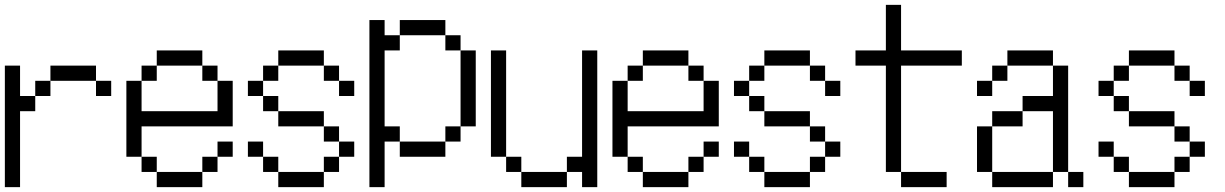

<svg xmlns="http://www.w3.org/2000/svg" viewBox="-20 -770 5040 790"><path d="M0 -500H62.5V-375H125V-312.5H62.5V0H0ZM125 -437.5H187.5V-375H125ZM375 -437.5H437.5V-375H375V-437.5H187.5V-500H375Z M625 -62.5H812.5V0H625V-62.5H562.5V-125H625ZM812.5 -125H875V-62.5H812.5ZM500 -437.5H562.5V-312.5H875V-437.5H937.5V-250H562.5V-125H500ZM875 -187.5H937.5V-125H875ZM562.5 -500H625V-437.5H562.5ZM812.5 -500H875V-437.5H812.5V-500H625V-562.5H812.5Z M1125 -62.5H1312.5V0H1125V-62.5H1062.5V-125H1125ZM1312.5 -125H1375V-62.5H1312.5ZM1000 -187.5H1062.5V-125H1000ZM1375 -187.5H1437.5V-125H1375V-187.5H1312.5V-250H1375ZM1125 -312.5H1312.5V-250H1125V-312.5H1062.5V-375H1125ZM1000 -437.5H1062.5V-375H1000ZM1375 -437.5H1437.5V-375H1375V-437.5H1312.5V-500H1375ZM1062.5 -500H1125V-437.5H1062.5ZM1125 -562.5H1312.5V-500H1125Z M1500 -687.5H1562.5V-625H1625V-562.5H1562.5V-250H1625V-187.5H1562.5V0H1500ZM1625 -187.5H1812.5V-125H1625ZM1812.5 -250H1875V-187.5H1812.5ZM1875 -562.5H1937.5V-250H1875ZM1812.5 -625H1875V-562.5H1812.5V-625H1625V-687.5H1812.5Z M2125 -62.5H2312.5V0H2125V-62.5H2062.5V-125H2125ZM2375 -62.5H2312.5V-125H2375V-562.5H2437.5V0H2375ZM2000 -562.5H2062.5V-125H2000Z M2625 -62.5H2812.5V0H2625V-62.5H2562.5V-125H2625ZM2812.5 -125H2875V-62.5H2812.5ZM2500 -437.5H2562.5V-312.5H2875V-437.5H2937.5V-250H2562.5V-125H2500ZM2875 -187.5H2937.5V-125H2875ZM2562.5 -500H2625V-437.5H2562.5ZM2812.5 -500H2875V-437.5H2812.5V-500H2625V-562.5H2812.5Z M3125 -62.5H3312.5V0H3125V-62.5H3062.5V-125H3125ZM3312.5 -125H3375V-62.5H3312.5ZM3000 -187.5H3062.5V-125H3000ZM3375 -187.5H3437.5V-125H3375V-187.5H3312.5V-250H3375ZM3125 -312.5H3312.5V-250H3125V-312.5H3062.5V-375H3125ZM3000 -437.5H3062.5V-375H3000ZM3375 -437.5H3437.5V-375H3375V-437.5H3312.5V-500H3375ZM3062.5 -500H3125V-437.5H3062.5ZM3125 -562.5H3312.5V-500H3125Z M3687.5 -62.5H3875V0H3687.5V-62.5H3625V-500H3500V-562.5H3625V-750H3687.5V-562.5H3937.5V-500H3687.5Z M4062.5 -62.5H4312.5V0H4062.5V-62.5H4000V-250H4062.5ZM4375 -62.5H4437.5V0H4375V-62.5H4312.5V-312.5H4187.5V-375H4312.5V-500H4375ZM4062.5 -312.5H4187.5V-250H4062.5ZM4000 -437.5H4062.5V-375H4000ZM4062.5 -500H4125V-437.5H4062.5ZM4125 -562.5H4312.5V-500H4125Z M4625 -62.5H4812.5V0H4625V-62.5H4562.5V-125H4625ZM4812.5 -125H4875V-62.5H4812.5ZM4500 -187.5H4562.5V-125H4500ZM4875 -187.5H4937.5V-125H4875V-187.5H4812.5V-250H4875ZM4625 -312.5H4812.5V-250H4625V-312.5H4562.5V-375H4625ZM4500 -437.5H4562.5V-375H4500ZM4875 -437.5H4937.5V-375H4875V-437.5H4812.5V-500H4875ZM4562.5 -500H4625V-437.5H4562.5ZM4625 -562.5H4812.5V-500H4625Z"/></svg>

Font: HE실루아
Style: regular
Weight: 500
Monospace: yes
Designer: Taeyun An (WindowsTiger)
Version: v1